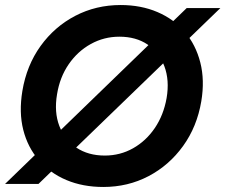

<svg xmlns="http://www.w3.org/2000/svg" viewBox="-32 -732 897 764"><path d="M-12 0 711 -700H845L121 0ZM379 12Q298 12 232.5 -15.5Q167 -43 122.5 -94.5Q78 -146 60.5 -215.5Q43 -285 57 -370Q74 -472 129.5 -549Q185 -626 267.5 -669Q350 -712 448 -712Q529 -712 594.5 -684Q660 -656 703.5 -605Q747 -554 765 -483.5Q783 -413 769 -329Q752 -228 696.5 -151Q641 -74 559 -31Q477 12 379 12ZM385 -113Q446 -113 497.5 -142Q549 -171 584 -222.5Q619 -274 631 -342Q643 -413 622 -468.5Q601 -524 555 -555Q509 -586 443 -586Q382 -586 329.5 -557Q277 -528 241.5 -476.5Q206 -425 195 -357Q183 -286 204 -231Q225 -176 272 -144.5Q319 -113 385 -113Z"/></svg>

Font: Figtree Light
Style: Bold Italic
Weight: 700
Italic angle: -9.5°
Version: Version 2.000